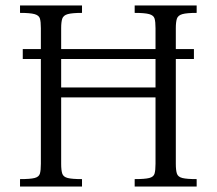

<svg xmlns="http://www.w3.org/2000/svg" viewBox="-20 -680 790 700"><path d="M63 -501H687V-465H63ZM53 0V-27Q90 -27 106 -31Q122 -35 125.5 -47Q129 -59 129 -83V-577Q129 -601 125.5 -612.5Q122 -624 106 -628.5Q90 -633 53 -633V-660H279V-633Q243 -633 227 -628.5Q211 -624 207 -612Q203 -600 203 -577V-361H547V-577Q547 -601 543.5 -612.5Q540 -624 524 -628.5Q508 -633 471 -633V-660H697V-633Q661 -633 645 -628.5Q629 -624 625 -612Q621 -600 621 -577V-83Q621 -59 625 -47Q629 -35 645 -31Q661 -27 697 -27V0H471V-27Q508 -27 524 -31Q540 -35 543.5 -47Q547 -59 547 -83V-325H203V-83Q203 -59 207 -47Q211 -35 227 -31Q243 -27 279 -27V0Z"/></svg>

Font: Frank Ruhl Libre Light
Style: Regular
Weight: 300
Designer: Yanek Iontef
Foundry: Fontef
Version: Version 6.003;gftools[0.9.30]